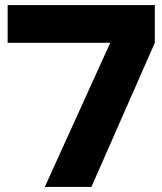

<svg xmlns="http://www.w3.org/2000/svg" viewBox="-20 -734 638 754"><path d="M339 0H156L413 -566H10V-714H588V-566Z"/></svg>

Font: Non Bureau Extended
Style: Bold
Weight: 700
Width: 7
Designer: Jona Saucedo
Foundry: Non Foundry
Version: Version 1.000; ttfautohint (v1.8.4)